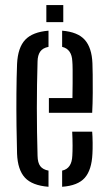

<svg xmlns="http://www.w3.org/2000/svg" viewBox="-20 -727 424 754"><path d="M47 -123Q45.5 -170.5 44.8 -233.2Q44 -296 44.5 -360.2Q45 -424.5 47 -476Q50 -540 79 -570.8Q108 -601.5 170.5 -606.5V-543Q147.5 -538.5 137.8 -524.2Q128 -510 127.5 -486Q122 -305 127.5 -115Q128 -88 138.2 -74.5Q148.5 -61 170.5 -57V6.5Q106.5 1.5 78 -29.2Q49.5 -60 47 -123ZM172 -284V-342H264.5Q265 -371 265.2 -400.5Q265.5 -430 265.2 -453.2Q265 -476.5 264 -486Q262 -534 224 -543V-606.5Q285.5 -601.5 313 -570.5Q340.5 -539.5 343 -478.5Q343.5 -467 344 -434.8Q344.5 -402.5 344.2 -361.8Q344 -321 342 -284ZM224 6.5V-57Q262 -65 264 -115.5Q265 -130.5 265 -156Q265 -181.5 263.5 -210H342Q343.5 -193 343.8 -166Q344 -139 343 -123Q340 -59.5 313 -28.8Q286 2 224 6.5ZM162 -640V-707H228.5V-640Z"/></svg>

Font: Big Shoulders Stencil Text
Style: Regular
Weight: 400
Designer: Patric King
Foundry: XO Type Co
Version: Version 1.000